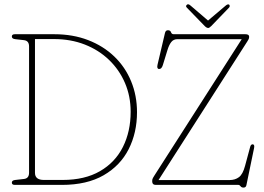

<svg xmlns="http://www.w3.org/2000/svg" viewBox="-20 -859 1227 892"><path d="M35 -10.5Q35 -21.5 51.5 -23L91 -27.5Q115 -30 115 -56.5V-643.5Q115 -670 91 -672.5L51.5 -677Q35 -678.5 35 -689.5Q35 -700 49 -700H232Q318.5 -700 389.2 -672.8Q460 -645.5 511 -596.5Q562 -547.5 589.2 -481.2Q616.5 -415 616.5 -337.5Q616.5 -242.5 577.8 -166Q539 -89.5 461.5 -44.8Q384 0 267 0H49Q35 0 35 -10.5ZM271 -23Q374 -23 444.5 -63.8Q515 -104.5 551 -176.2Q587 -248 587 -340Q587 -411.5 560.8 -473Q534.5 -534.5 486.8 -580.5Q439 -626.5 374 -652Q309 -677.5 231 -677.5H142.5V-56Q142.5 -23 184 -23ZM1129 -666.5 716.5 -22.5H1047Q1072 -22.5 1090 -35.8Q1108 -49 1118.5 -88.5L1142.5 -177.5Q1146 -189.5 1155 -188.5Q1163.5 -187 1160.5 -171.5L1125 0Q1123 12.5 1111.5 12.5Q1102 12.5 1097.5 6.2Q1093 0 1087.5 0H703.5Q687 0 687 -17.5Q687 -26.5 690.5 -32.2Q694 -38 697 -43L1103 -677H804Q786 -677 775.5 -663.5Q765 -650 757.5 -625L736.5 -556.5Q730.5 -537 718 -538.5Q707.5 -540 712 -559L746.5 -706Q749.5 -718.5 760 -718.5Q771.5 -718.5 774.5 -709.2Q777.5 -700 787 -700H1120Q1137.5 -700 1137.5 -688.5Q1137.5 -682 1135.2 -677.2Q1133 -672.5 1129 -666.5ZM946.5 -763.5 1028 -832.5Q1038.5 -841.5 1044.5 -837.5Q1047 -835.5 1047.2 -831.2Q1047.5 -827 1044 -823.5L961.5 -738Q952.5 -729 947.5 -729Q940 -729 931 -738L848 -823.5Q840.5 -831 849 -837.5Q855 -842.5 866 -832.5Z"/></svg>

Font: Fraunces 144pt S100 Thin
Style: Regular
Weight: 100
Version: Version 1.000; ttfautohint (v1.8.3)